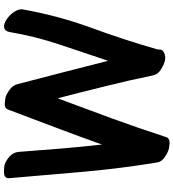

<svg xmlns="http://www.w3.org/2000/svg" viewBox="26 -868 872 965"><g transform="rotate(90 462.5 -386.0)"><path d="M876 3.9Q860.4 -182.6 843.8 -369.1Q827.1 -555.7 796.9 -740.2Q793.9 -759.8 773.4 -775.4Q752.9 -790 735.4 -795.9Q722.7 -800.8 699.2 -801.8Q697.3 -801.8 696.3 -801.8Q674.8 -800.8 669.9 -785.2Q625 -647.5 575.2 -510.7Q525.4 -375 474.6 -239.3Q443.4 -358.4 414.1 -478.5Q383.8 -598.6 359.4 -718.8Q354.5 -743.2 329.1 -758.8Q302.7 -775.4 280.3 -779.3Q260.7 -782.2 244.1 -773.4Q226.6 -765.6 229.5 -743.2Q180.7 -572.3 119.1 -405.3Q58.6 -238.3 27.3 -61.5Q27.3 -59.6 27.3 -56.6Q27.3 -45.9 32.2 -35.2Q38.1 -21.5 48.8 -8.8Q65.4 10.7 86.9 22.5Q109.4 34.2 124 28.3Q130.9 25.4 134.8 19.5Q139.6 12.7 141.6 2Q163.1 -126 204.1 -248Q245.1 -371.1 286.1 -493.2Q315.4 -377.9 344.7 -263.7Q375 -148.4 404.3 -34.2Q410.2 -14.6 428.7 0Q447.3 14.6 465.8 21.5Q478.5 25.4 502 26.4Q524.4 28.3 531.2 9.8Q576.2 -107.4 620.1 -225.6Q665 -343.8 707 -461.9Q718.8 -357.4 727.5 -252Q735.4 -146.5 744.1 -41Q747.1 -16.6 765.6 1Q784.2 18.6 807.6 27.3Q818.4 30.3 839.8 30.3Q843.8 30.3 848.6 30.3Q876 29.3 876 7.8Q876 5.9 876 3.9Z"/></g></svg>

Font: TroubleSide
Style: Comic
Weight: 400
Designer: Koroletov
Version: 1_5